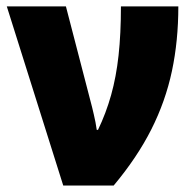

<svg xmlns="http://www.w3.org/2000/svg" viewBox="-20 -573 602 593"><path d="M1 -553.2H183.6L264.6 -241.2Q267.1 -231 269.8 -219.2Q272.5 -207.5 274.9 -195.6Q277.3 -183.6 278.8 -171.9H282.7Q307.6 -223.6 323.2 -279.5Q338.9 -335.4 346.2 -402.1Q353.5 -468.8 353.5 -553.2H530.8Q530.8 -446.8 511 -353.5Q491.2 -260.3 447.5 -173.6Q403.8 -86.9 331.1 0H175.3Z"/></svg>

Font: Open Sans SemiCondensed ExtraBold
Style: Regular
Weight: 800
Width: 4
Designer: Monotype Design Team
Foundry: Monotype Imaging Inc.
Version: Version 3.000